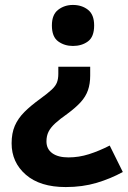

<svg xmlns="http://www.w3.org/2000/svg" viewBox="-20 -565 517 777"><path d="M345 -259Q345 -226 336 -200Q327 -174 306.5 -151.5Q286 -129 252 -104Q222 -83 203.5 -66Q185 -49 176.5 -32Q168 -15 168 7Q168 38 191.5 55Q215 72 257 72Q299 72 340 59Q381 46 424 24L477 131Q428 158 371 175Q314 192 246 192Q142 192 84.5 142Q27 92 27 15Q27 -26 40 -56Q53 -86 79 -112Q105 -138 144 -166Q174 -188 189.5 -202.5Q205 -217 210.5 -231.5Q216 -246 216 -266V-295H345ZM361 -462Q361 -416 336 -397.5Q311 -379 275 -379Q241 -379 215.5 -397.5Q190 -416 190 -462Q190 -506 215.5 -525.5Q241 -545 275 -545Q311 -545 336 -525.5Q361 -506 361 -462Z"/></svg>

Font: Noto Sans Hanifi Rohingya
Style: Regular
Weight: 400
Designer: Monotype Design Team and DaltonMaag
Foundry: Google LLC
Version: Version 2.101